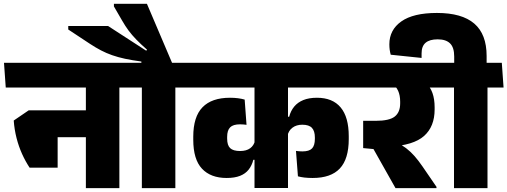

<svg xmlns="http://www.w3.org/2000/svg" viewBox="-48 -966 2606 986"><path d="M565 -559.5H393V0H565ZM369 -516.5H647.5L639 -643.5H360.5ZM597.5 -516.5 589 -643.5H-27.5L-18.5 -516.5ZM461.5 -399.5H185.5V-261.5H461.5ZM104 -105H248V-399.5H99.5L22.5 -347Q26 -300 37 -257Q48 -214 65.2 -175.8Q82.5 -137.5 104 -105Z M852.5 0V-559.5H680.5V0ZM935 -516.5 926 -643.5H598L606.5 -516.5ZM507 -832.5H302.5V-814.5L414.5 -740.5Q443.5 -721.5 470.8 -707.2Q498 -693 528 -682.5Q558 -672 594.2 -664.2Q630.5 -656.5 678 -650V-617.5H838.5V-636.5L706.5 -946.5H537V-933L579 -860.5Q595 -832.5 612.2 -809.2Q629.5 -786 652 -762.8Q674.5 -739.5 707 -711L703 -705.5Z M894 -516.5H1799L1790.5 -643.5H885ZM944.5 -248.5Q944.5 -147.5 989.2 -99.8Q1034 -52 1116 -52Q1157 -52 1184.8 -63Q1212.5 -74 1229 -95Q1245.5 -116 1253 -145.5H1270L1261.5 -243.5Q1256 -219 1236.8 -204.8Q1217.5 -190.5 1185 -190.5Q1149.5 -190.5 1134 -205.2Q1118.5 -220 1118.5 -254V-263Q1118.5 -296.5 1133.8 -312Q1149 -327.5 1184.5 -327.5Q1194.5 -327.5 1202.2 -326.8Q1210 -326 1218 -325L1208.5 -454.5Q1193.5 -459 1174.5 -461.5Q1155.5 -464 1133 -464Q1039.5 -464 992 -415.2Q944.5 -366.5 944.5 -264ZM1743 -266.5Q1743 -364.5 1701.5 -414.2Q1660 -464 1579.5 -464Q1538.5 -464 1509.8 -452.2Q1481 -440.5 1463 -418.8Q1445 -397 1437 -366.5H1420L1428.5 -268.5Q1433.5 -295 1453.8 -310.2Q1474 -325.5 1504.5 -325.5Q1539 -325.5 1554 -309.2Q1569 -293 1569 -260V-253Q1569 -219 1554.5 -203.8Q1540 -188.5 1505 -188.5Q1495.5 -188.5 1488 -189.2Q1480.5 -190 1472 -191L1482 -60.5Q1496.5 -56.5 1515.2 -54.2Q1534 -52 1557.5 -52Q1651.5 -52 1697.2 -100.8Q1743 -149.5 1743 -252ZM1431 -560H1259V-0.5H1431Z M2255.5 -516.5 2246.5 -643.5H1765.5L1774.5 -516.5ZM2193.5 0V-6.5L2121.5 -111.5Q2100.5 -142 2081 -164.2Q2061.5 -186.5 2038.8 -204Q2016 -221.5 1986 -237V-284L1817 -345.5V-205.5L1870 -200.5L1983 0ZM2136.5 -544.5H1959Q1986 -523 1996.5 -499.8Q2007 -476.5 2007 -444V-435Q2007 -389.5 1979.2 -367.5Q1951.5 -345.5 1880.5 -345.5H1817L1903.5 -211L1951.5 -213Q2075.5 -219.5 2129.8 -267.8Q2184 -316 2184 -404V-415Q2184 -457 2172.8 -488.5Q2161.5 -520 2136.5 -544.5Z M2455.5 0V-559.5H2283.5V0ZM2538 -516.5 2529 -643.5H2201L2209.5 -516.5ZM2196 -899.5Q2074.5 -899.5 2013 -856Q1951.5 -812.5 1951.5 -738.5Q1951.5 -723.5 1953.2 -710.8Q1955 -698 1958.5 -685L2117 -668.5V-692Q2117 -729 2137.8 -746.5Q2158.5 -764 2199.5 -764Q2242 -764 2263.2 -743.2Q2284.5 -722.5 2284.5 -676V-626.5H2451V-678.5Q2451 -790.5 2387.5 -845Q2324 -899.5 2196 -899.5Z"/></svg>

Font: Anek Devanagari ExtraBold
Style: Regular
Weight: 800
Designer: Kailash Malviya (Devanagari) & Yesha Goshar (Latin)
Foundry: Ek Type
Version: Version 1.003